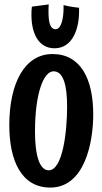

<svg xmlns="http://www.w3.org/2000/svg" viewBox="-20 -819 462 867"><path d="M207 28C363 28 401 -177 401 -302C401 -463 344 -575 217 -575C91 -575 22 -443 22 -254C22 -91 78 28 207 28ZM283 -338C283 -218 262 -50 200 -50C159 -50 138 -116 138 -225C138 -395 176 -497 222 -497C265 -497 283 -437 283 -338ZM337 -784C337 -784 295 -788 267 -796C267 -792 267 -788 267 -783C267 -737 257 -687 231 -687C204 -687 199 -726 199 -764C199 -776 199 -788 200 -799L124 -789C122 -776 122 -763 122 -751C122 -670 153 -601 226 -601C310 -601 337 -693 337 -766C337 -772 337 -778 337 -784Z"/></svg>

Font: Rum Raisin
Style: Regular
Weight: 400
Designer: Astigmatic (AOETI)
Foundry: Astigmatic (AOETI)
Version: Version 1.000